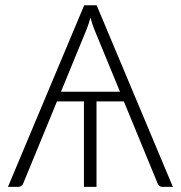

<svg xmlns="http://www.w3.org/2000/svg" viewBox="-20 -728 704 748"><path d="M447.5 -370.5 347 -614.5Q343 -624 339.5 -635.2Q336 -646.5 332.5 -659.5Q329 -646.5 325.2 -635Q321.5 -623.5 317.5 -614L217.5 -370.5ZM653.5 0H612.5Q605.5 0 601 -3.8Q596.5 -7.5 594 -13.5L462.5 -333H356V0H307V-333H202L70.5 -13.5Q68.5 -8 63.5 -4Q58.5 0 51.5 0H11L308 -707.5H356.5Z"/></svg>

Font: Lato 2
Style: Regular
Weight: 300
Designer: Lukasz Dziedzic with Adam Twardoch and Botio Nikoltchev
Foundry: tyPoland Lukasz Dziedzic
Version: Version 2.015; 2015-08-06; http://www.latofonts.com/